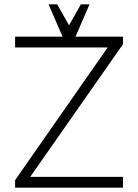

<svg xmlns="http://www.w3.org/2000/svg" viewBox="-20 -870 640 890"><path d="M50 -650H510L550 -665V-700H50ZM50 0H550V-50H90L50 -35ZM85 0 550 -665 500 -680 50 -35ZM205 -850 270 -700H320L310 -735L245 -850ZM395 -850H355L290 -735L285 -700H330Z"/></svg>

Font: Millimetre
Style: Light
Weight: 200
Designer: Jérémy Landes
Version: Version 1.0